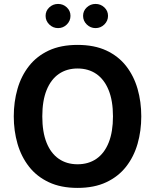

<svg xmlns="http://www.w3.org/2000/svg" viewBox="-20 -940 780 966"><path d="M370.2 -714.1Q286 -714.1 225.3 -685.8Q164.7 -657.4 125.7 -607.6Q86.6 -557.7 68 -492.7Q49.3 -427.7 49.3 -354.6Q49.3 -281.7 68.1 -216.6Q87 -151.5 126 -101.6Q165 -51.7 225.7 -23.2Q286.3 5.4 370.2 5.4Q454.2 5.4 514.8 -23.2Q575.5 -51.7 614.5 -101.6Q653.5 -151.5 672.2 -216.6Q690.8 -281.7 690.8 -354.6Q690.8 -427.7 672.2 -492.7Q653.5 -557.7 614.7 -607.6Q575.8 -657.4 515.2 -685.8Q454.5 -714.1 370.2 -714.1ZM370.2 -595.4Q424.8 -595.4 464.7 -568Q504.5 -540.5 526.4 -486.9Q548.4 -433.2 548.4 -354.6Q548.4 -276.4 526.8 -222.6Q505.2 -168.8 465.2 -141.1Q425.1 -113.5 370.2 -113.5Q315.5 -113.5 275.6 -141.1Q235.6 -168.8 214.2 -222.4Q192.8 -276 192.8 -354.6Q192.8 -433.2 214.5 -486.9Q236.3 -540.5 276.1 -568Q316 -595.4 370.2 -595.4ZM209.4 -860.2Q209.4 -835.1 228 -816.8Q246.6 -798.6 272.2 -798.6Q297.9 -798.6 316.2 -816.8Q334.6 -835.1 334.6 -860.2Q334.6 -885.4 316.2 -902.8Q297.9 -920.2 272.2 -920.2Q246.6 -920.2 228 -902.8Q209.4 -885.4 209.4 -860.2ZM398 -860.2Q398 -835.1 416.6 -816.8Q435.2 -798.6 460.7 -798.6Q486.5 -798.6 505 -816.8Q523.5 -835.1 523.5 -860.2Q523.5 -885.4 505 -902.8Q486.5 -920.2 460.7 -920.2Q435.2 -920.2 416.6 -902.8Q398 -885.4 398 -860.2Z"/></svg>

Font: Estedad-FD VF
Style: Regular
Weight: 100
Designer: Amin Abedi
Version: Version 7.3